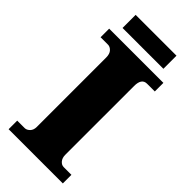

<svg xmlns="http://www.w3.org/2000/svg" viewBox="-269 -910 964 964"><g transform="rotate(45 213.0 -428.5)"><path d="M21 0V-61H74Q88 -61 100.5 -73.5Q113 -86 113 -108V-600Q113 -627 100.5 -640Q88 -653 74 -653H21V-714H406V-653H351Q313 -653 313 -599V-110Q313 -88 324.5 -74.5Q336 -61 351 -61H406V0ZM66 -764V-857H356V-764Z"/></g></svg>

Font: Noto Serif Ethiopic Black
Style: Regular
Weight: 900
Designer: Monotype Design Team
Foundry: Monotype Imaging Inc.
Version: Version 2.102; ttfautohint (v1.8.4.7-5d5b)